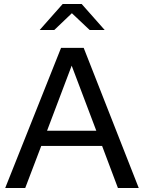

<svg xmlns="http://www.w3.org/2000/svg" viewBox="-20 -939 719 959"><path d="M6 0 285 -700H398L673 0H569L490 -210H186L106 0ZM215 -286H461L338 -611ZM428 -789 339 -873 251 -789H178L293 -919H388L503 -789Z"/></svg>

Font: Rosa Sans
Style: Regular
Weight: 400
Designer: Pentagram / MCKL
Foundry: Pentagram / MCKL
Version: Version 1.005;September 16, 2019;FontCreator 11.5.0.2425 64-